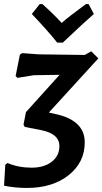

<svg xmlns="http://www.w3.org/2000/svg" viewBox="-50 -734 505 947"><path d="M387 -714 413 -665Q374 -632 260 -524H232Q186 -582 107 -665L146 -714H159Q217 -662 254 -621Q288 -651 374 -714ZM83 193Q25 193 -30 182L-24 79L-13 70Q41 93 106 93Q168 93 205.5 63.5Q243 34 243 -13Q243 -74 154 -92L72 -108L66 -119L78 -181L244 -365L117 -363L36 -350L27 -359L48 -464L59 -472L140 -466L368 -463L400 -481L435 -446L191 -179L222 -172Q368 -141 368 -32Q368 67 288.5 130Q209 193 83 193Z"/></svg>

Font: Alegreya Sans
Style: Bold Italic
Weight: 700
Italic angle: -7°
Designer: Juan Pablo del Peral
Foundry: Huerta Tipografica
Version: Version 2.007